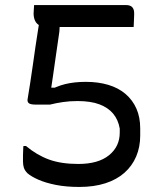

<svg xmlns="http://www.w3.org/2000/svg" viewBox="-20 -720 640 760"><path d="M115 -700Q118 -700 138 -700Q158 -700 189 -700Q220 -700 256 -700Q292 -700 329 -700Q366 -700 398 -700Q430 -700 451 -700Q472 -700 478 -700Q496 -700 503.5 -691.5Q511 -683 511 -669Q511 -665 511 -659.5Q511 -654 510.5 -647.5Q510 -641 510 -634.5Q510 -628 509.5 -622.5Q509 -617 509 -613Q507 -613 482.5 -613Q458 -613 421 -613Q384 -613 343 -613Q302 -613 264 -613Q226 -613 200 -613Q174 -613 168 -613Q150 -613 137.5 -619Q125 -625 119 -637.5Q113 -650 113 -667Q113 -677 114 -685Q115 -693 115 -700ZM142 -673H217L212 -638Q216 -626 216 -611.5Q216 -597 212 -574Q207 -539 201 -498Q195 -457 189.5 -417.5Q184 -378 179 -347L161 -373H221L164 -356Q201 -378 237.5 -387Q274 -396 320 -396Q369 -396 409 -384Q449 -372 477 -348Q505 -324 520 -290Q535 -256 535 -212V-183Q535 -138 519 -100.5Q503 -63 472.5 -36Q442 -9 397 5.5Q352 20 294 20Q242 20 201.5 12Q161 4 132.5 -8.5Q104 -21 89 -34Q78 -45 74.5 -56Q71 -67 71 -81Q71 -85 71 -91.5Q71 -98 71 -105.5Q71 -113 71.5 -120Q72 -127 72 -133Q72 -139 73 -142H83Q126 -106 174 -88.5Q222 -71 290 -71Q369 -71 411.5 -105.5Q454 -140 454 -195V-211Q448 -246 428 -270Q408 -294 373.5 -307Q339 -320 287 -320Q256 -320 229 -316Q202 -312 178 -306H121Q103 -306 95.5 -310.5Q88 -315 89 -326Q94 -357 99.5 -391.5Q105 -426 110 -462.5Q115 -499 120.5 -536Q126 -573 131.5 -607.5Q137 -642 142 -673Z"/></svg>

Font: Rec Mono Semicasual
Style: Regular
Weight: 400
Version: Version 1.085; ttfautohint (v1.8.4.7-5d5b)